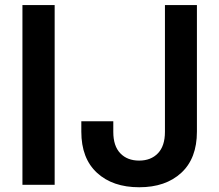

<svg xmlns="http://www.w3.org/2000/svg" viewBox="-20 -748 888 777"><path d="M201.2 -727.5V0H70.8V-727.5ZM543.5 9.8Q436 9.8 372.6 -48.6Q309.1 -106.9 309.1 -215.3V-257.3H438.5V-213.9Q438.5 -157.2 466.8 -127.7Q495.1 -98.1 543 -98.1Q590.8 -98.1 619.1 -127.7Q647.5 -157.2 647.5 -214.4V-727.5H776.9V-215.3Q776.9 -106.9 713.6 -48.6Q650.4 9.8 543.5 9.8Z"/></svg>

Font: Inter 17pt SemiBold
Style: Regular
Weight: 600
Version: Version 4.001;git-66647c0bb